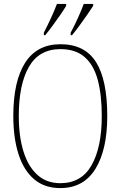

<svg xmlns="http://www.w3.org/2000/svg" viewBox="-20 -951 617 981"><path d="M288 10Q207 10 154 -35.5Q101 -81 74.5 -163.5Q48 -246 48 -359Q48 -536 108.5 -630.5Q169 -725 289 -725Q413 -725 470.5 -634Q528 -543 528 -358Q528 -186 467.5 -88Q407 10 288 10ZM288 -15Q396 -15 448 -107Q500 -199 500 -358Q500 -466 479.5 -542.5Q459 -619 412.5 -659.5Q366 -700 289 -700Q180 -700 128 -610Q76 -520 76 -358Q76 -254 100 -177Q124 -100 171 -57.5Q218 -15 288 -15ZM341 -784Q362 -823 378.5 -860Q395 -897 408 -931H456V-921Q445 -904 426.5 -877Q408 -850 387 -821.5Q366 -793 348 -771H341ZM204 -784Q224 -823 241 -860Q258 -897 271 -931H318V-921Q308 -904 289.5 -877Q271 -850 250 -821.5Q229 -793 211 -771H204Z"/></svg>

Font: Noto Serif Armenian Condensed Thin
Style: Regular
Weight: 100
Width: 3
Designer: Monotype Design Team
Foundry: Monotype Imaging Inc.
Version: Version 2.008; ttfautohint (v1.8.4.7-5d5b)